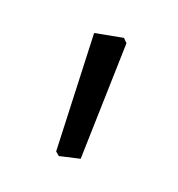

<svg xmlns="http://www.w3.org/2000/svg" viewBox="-45 -678 236 255"><g transform="rotate(15 73.5 -550.0)"><path d="M98 -637 103 -631 84 -467 55 -463 50 -468 58 -633Z"/></g></svg>

Font: Alegreya Sans Light
Style: Regular
Weight: 300
Designer: Juan Pablo del Peral
Foundry: Huerta Tipografica
Version: Version 2.007